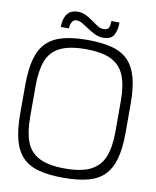

<svg xmlns="http://www.w3.org/2000/svg" viewBox="-106 -1094 960 1185"><g transform="rotate(10 373.5 -501.5)"><path d="M373 11Q284 11 220.5 -5.5Q157 -22 118 -61.5Q79 -101 61 -167Q43 -233 43 -332V-510Q43 -609 61 -675Q79 -741 118 -780Q157 -819 220.5 -836Q284 -853 373 -853Q463 -853 526.5 -836.5Q590 -820 629 -780.5Q668 -741 686 -675Q704 -609 704 -510V-332Q704 -233 686 -167Q668 -101 629 -61.5Q590 -22 526.5 -5.5Q463 11 373 11ZM373 -47Q476 -47 534 -76.5Q592 -106 616.5 -167Q641 -228 641 -322V-520Q641 -615 616.5 -676Q592 -737 534 -766Q476 -795 373 -795Q271 -795 212.5 -766Q154 -737 130.5 -676Q107 -615 107 -520V-322Q107 -228 130.5 -167Q154 -106 212.5 -76.5Q271 -47 373 -47ZM465 -883Q437 -883 412.5 -895Q388 -907 366.5 -921.5Q345 -936 325 -948Q305 -960 287 -960Q266 -960 257 -942Q248 -924 248 -903H197Q196 -953 218 -983.5Q240 -1014 285 -1014Q312 -1014 335.5 -1002.5Q359 -991 380 -975.5Q401 -960 420 -948Q439 -936 458 -936Q485 -936 491.5 -952Q498 -968 498 -993H549Q549 -945 532 -914Q515 -883 465 -883Z"/></g></svg>

Font: Matangi
Style: Regular
Weight: 400
Designer: Prashant Pant
Foundry: The Graphic Ant
Version: Version 3.002